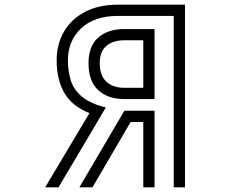

<svg xmlns="http://www.w3.org/2000/svg" viewBox="-20 -800 1040 820"><path d="M722 -732H483Q383 -732 326.5 -679Q270 -626 270 -542Q270 -497 282 -457.5Q294 -418 329 -388Q364 -358 432 -341L230 0H173L362 -317Q288 -346 255 -403Q222 -460 222 -542Q222 -611 253 -664.5Q284 -718 342.5 -749Q401 -780 483 -780H770V0H722ZM510 -377Q440 -377 399 -415.5Q358 -454 358 -530Q358 -603 399.5 -639.5Q441 -676 511 -676H640V-377ZM511 -628Q463 -628 434.5 -604Q406 -580 406 -530Q406 -478 434 -451.5Q462 -425 510 -425H592V-628ZM592 -279H538L375 0H319L511 -327H640V0H592Z"/></svg>

Font: Train One
Style: Regular
Weight: 400
Designer: Fontworks Inc.
Foundry: Fontworks Inc.
Version: Version 1.100